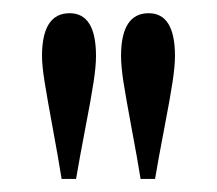

<svg xmlns="http://www.w3.org/2000/svg" viewBox="-20 -734 330 292"><path d="M43.9 -648.9Q43.9 -713.9 85.9 -713.9Q126 -713.9 126 -648.9Q126 -633.3 122.3 -609.1Q118.7 -585 109.6 -538.1Q100.6 -491.2 95.7 -461.9H73.7Q68.8 -492.7 60.3 -538.6Q51.8 -584.5 47.9 -609.1Q43.9 -633.8 43.9 -648.9ZM164.1 -648.9Q164.1 -713.9 206.1 -713.9Q246.1 -713.9 246.1 -648.9Q246.1 -633.3 242.4 -609.1Q238.8 -585 229.7 -538.1Q220.7 -491.2 215.8 -461.9H193.8Q189.5 -489.3 180.4 -537.6Q171.4 -585.9 167.7 -609.6Q164.1 -633.3 164.1 -648.9Z"/></svg>

Font: Vidaloka 
Style: Regular
Weight: 400
Designer: Cyreal (www.cyreal.org)
Foundry: Cyreal (www.cyreal.org)
Version: Version 1.011